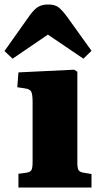

<svg xmlns="http://www.w3.org/2000/svg" viewBox="-51 -834 449 854"><path d="M31 0V-61L68 -66Q84 -69 89 -78Q94 -87 94 -113V-381Q94 -414 88 -426Q82 -438 59 -441L26 -446L31 -512L279 -524L293 -515V-113Q293 -87 298 -78Q303 -69 320 -66L356 -60V0ZM5 -573 -31 -607 83 -768Q104 -796 121.5 -805Q139 -814 163 -814Q194 -814 210 -801Q226 -788 247 -760L356 -608L320 -573L162 -680Z"/></svg>

Font: Literata 36pt ExtraBold
Style: Regular
Weight: 800
Designer: Latin by Veronika Burian and Jose Scaglione. Greek by Irene Vlachou. Cyrillic by Vera Evstafieva.
Foundry: TypeTogether
Version: Version 3.002